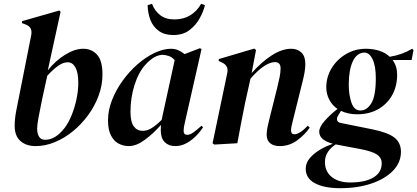

<svg xmlns="http://www.w3.org/2000/svg" viewBox="-20 -752 2191 1008"><path d="M167 15Q118 15 87.5 -11.5Q57 -38 57 -92Q57 -128 65.5 -172Q74 -216 83 -260L144 -568Q152 -611 113 -624L95 -631L96 -641L292 -697L298 -690L231 -383Q272 -434 322.5 -465Q373 -496 417 -496Q461 -496 489.5 -465Q518 -434 518 -361Q518 -305 498 -250.5Q478 -196 443 -148Q408 -100 363.5 -63.5Q319 -27 268.5 -6Q218 15 167 15ZM175 -76Q175 -51 185 -34.5Q195 -18 217 -18Q271 -18 319 -80Q339 -106 355.5 -146Q372 -186 381.5 -231Q391 -276 391 -317Q391 -371 376 -398Q361 -425 335 -425Q311 -425 284.5 -406Q258 -387 228 -354L201 -230Q189 -173 182 -134.5Q175 -96 175 -76Z M656 15Q628 15 603 2Q578 -11 562.5 -41Q547 -71 547 -120Q547 -173 568 -226.5Q589 -280 624 -328.5Q659 -377 702 -414.5Q745 -452 791 -474Q837 -496 878 -496Q898 -496 915.5 -488.5Q933 -481 949 -468L1030 -499L1038 -494L951 -111Q944 -83 944 -65Q944 -44 963 -44Q977 -44 995.5 -57Q1014 -70 1038 -92L1046 -84Q1031 -60 1008.5 -37.5Q986 -15 958.5 0Q931 15 900 15Q866 15 845 -5.5Q824 -26 824 -69Q824 -83 825 -96Q785 -51 740.5 -18Q696 15 656 15ZM665 -165Q665 -112 682.5 -88.5Q700 -65 729 -65Q753 -65 777 -80Q801 -95 829 -123Q831 -135 834 -148L897 -436Q884 -452 866 -458Q848 -464 834 -464Q791 -464 744 -413Q707 -372 686 -305Q665 -238 665 -165ZM890 -568Q844 -568 814 -589.5Q784 -611 770 -646.5Q756 -682 755 -725L778 -732Q792 -695 821 -672.5Q850 -650 895 -650Q943 -650 978.5 -671.5Q1014 -693 1036 -732L1056 -725Q1048 -691 1027.5 -654.5Q1007 -618 973.5 -593Q940 -568 890 -568Z M1105 7 1096 0 1173 -368Q1182 -407 1145 -424L1128 -432L1129 -442L1315 -497L1324 -489L1301 -368Q1353 -427 1407 -461.5Q1461 -496 1509 -496Q1541 -496 1562 -476.5Q1583 -457 1583 -416Q1583 -395 1579 -372.5Q1575 -350 1569 -326L1516 -113Q1512 -97 1510 -86.5Q1508 -76 1508 -68Q1508 -47 1525 -47Q1553 -47 1596 -92L1606 -82Q1581 -45 1540 -15Q1499 15 1449 15Q1416 15 1398 -0.5Q1380 -16 1380 -44Q1380 -65 1385 -87.5Q1390 -110 1396 -134L1435 -290Q1443 -322 1448 -347Q1453 -372 1453 -393Q1453 -411 1445 -418.5Q1437 -426 1423 -426Q1399 -426 1366.5 -405Q1334 -384 1295 -339L1267 -213Q1256 -160 1246 -107Q1236 -54 1226 0Z M1766 236Q1682 236 1633.5 210Q1585 184 1585 134Q1585 103 1607 77.5Q1629 52 1661.5 33Q1694 14 1728 3Q1694 -6 1675 -21.5Q1656 -37 1656 -61Q1656 -85 1684.5 -117.5Q1713 -150 1752 -180Q1723 -200 1708 -230Q1693 -260 1693 -293Q1693 -348 1721 -394Q1749 -440 1796.5 -468Q1844 -496 1901 -496Q1939 -496 1971.5 -485.5Q2004 -475 2026 -454Q2058 -459 2087.5 -469.5Q2117 -480 2144 -496L2151 -489L2141 -437H2041Q2065 -405 2065 -360Q2065 -299 2038.5 -252Q2012 -205 1965 -178.5Q1918 -152 1855 -152Q1807 -152 1770 -170L1755 -145Q1747 -133 1750 -121Q1753 -109 1771 -106L1935 -73Q2018 -56 2051.5 -29Q2085 -2 2085 45Q2085 101 2043.5 144Q2002 187 1930 211.5Q1858 236 1766 236ZM1873 -172Q1906 -172 1929.5 -210Q1953 -248 1953 -342Q1953 -406 1936 -441Q1919 -476 1893 -476Q1853 -475 1832 -429.5Q1811 -384 1811 -308Q1811 -253 1825.5 -212Q1840 -171 1873 -172ZM1686 99Q1686 149 1722 177.5Q1758 206 1819 206Q1896 206 1940 180Q1984 154 1984 105Q1984 76 1958.5 59Q1933 42 1869 30L1752 8Q1747 7 1743 6Q1717 22 1701.5 45.5Q1686 69 1686 99Z"/></svg>

Font: DeepMind Serif Display
Style: Italic
Weight: 400
Italic angle: -12°
Designer: Frank Grießhammer / Modifications: Colophon Foundry
Foundry: Colophon Foundry
Version: Version 5.003; ttfautohint (v1.8.2)